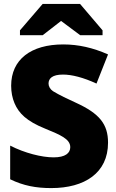

<svg xmlns="http://www.w3.org/2000/svg" viewBox="-20 -951 593 981"><path d="M242 10C412 10 532 -67 532 -222C532 -317 488 -371 368 -426C328 -444 280 -467 251 -485C236 -495 228 -510 228 -524C228 -550 247 -570 302 -570C347 -570 406 -555 473 -524L532 -673C455 -707 381 -724 303 -724C138 -724 37 -647 37 -513C37 -480 43 -450 54 -424C76 -372 116 -332 210 -294C288 -262 339 -241 339 -199C339 -169 314 -147 254 -147C193 -147 106 -169 32 -207V-35C100 -2 164 10 242 10ZM82 -796V-771H198L292 -844L390 -771H504V-796L389 -931H198Z"/></svg>

Font: Frost ExtraBold
Style: Regular
Weight: 800
Designer: Lee Frost
Foundry: Lee Frost for Ice Communication Norge AS
Version: Version 2.011;hotconv 1.0.107;makeotfexe 2.5.65593